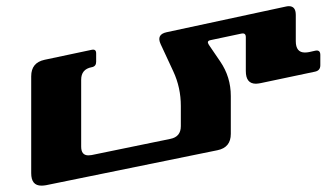

<svg xmlns="http://www.w3.org/2000/svg" viewBox="-20 -454 1055 619"><path d="M996.1 -223.1C1007.3 -225.6 1012.7 -232.4 1012.7 -243.7V-276.9C1012.7 -288.1 1007.3 -293 996.1 -290.5L976.6 -286.1C971.7 -285.2 967.3 -284.7 962.9 -284.7C943.4 -284.7 933.6 -296.9 933.6 -321.3V-405.8C933.6 -424.8 926.3 -434.1 911.1 -434.1C908.2 -434.1 904.3 -433.6 900.4 -432.6L517.1 -350.1C494.6 -345.2 488.3 -332.5 498 -311.5L538.6 -224.1C555.2 -188.5 563 -151.4 563 -112.3V-47.4C563 -24.4 551.8 -10.7 529.3 -6.3L275.4 45.9C271.5 46.4 268.1 46.9 265.1 46.9C249.5 46.9 241.7 37.6 241.7 18.6V-196.8C241.7 -219.7 252.9 -232.9 275.4 -237.3H275.9C285.6 -239.3 290 -245.1 290 -254.9V-281.7C290 -291.5 285.6 -295.4 275.9 -293.5L123.5 -261.2C94.7 -254.9 80.6 -237.3 80.6 -208V104C80.6 131.3 91.3 144.5 113.8 144.5C118.2 144.5 123 144 128.4 143.1C258.3 116.7 551.3 56.6 681.2 30.3C710 24.4 724.1 6.8 724.1 -22.5V-144.5C724.1 -185.5 712.9 -222.2 689.9 -255.9L653.3 -309.6C647.9 -317.9 649.4 -322.8 659.2 -324.7L758.3 -345.7C768.1 -347.7 772.5 -343.8 772.5 -334V-225.1C772.5 -197.8 783.2 -184.1 805.2 -184.1C809.6 -184.1 814.9 -185.1 820.3 -186Z"/></svg>

Font: QTS-Omar 
Style: Regular
Weight: 400
Designer: Mohammed Abd El khaliq
Foundry: QafType Studio
Version: Version 1.001